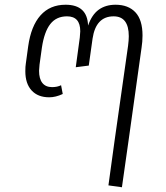

<svg xmlns="http://www.w3.org/2000/svg" viewBox="-20 -594 703 811"><path d="M582 -444Q582 -418 578 -393L523 0L495 197L438 189L464 0L521 -401Q524 -424 524 -441Q524 -525 460 -525Q385 -525 371 -431L355 -317L300 -310L317 -435Q319 -455 319 -462Q319 -525 263 -525Q218 -525 192.5 -492.5Q167 -460 157 -393L147 -321Q145 -303 145 -295Q145 -261 159 -243.5Q173 -226 200 -226Q222 -226 238 -234L245 -197Q215 -183 188 -183Q140 -183 113.5 -212Q87 -241 87 -293Q87 -314 89 -325L99 -398Q111 -484 151 -529Q191 -574 257 -574Q349 -574 352 -486Q368 -532 397 -553Q426 -574 468 -574Q522 -574 552 -542Q582 -510 582 -444Z"/></svg>

Font: FiraGO Light
Style: Italic
Weight: 300
Italic angle: -8°
Designer: bBox Type GmbH
Foundry: bBox Type GmbH
Version: Version 1.001